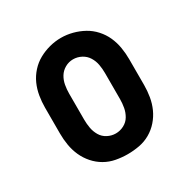

<svg xmlns="http://www.w3.org/2000/svg" viewBox="-129 -647 757 771"><g transform="rotate(-30 250.0 -261.5)"><path d="M250 8Q223 8 196 3Q169 -2 145.5 -15.5Q122 -29 104 -49.5Q86 -70 75 -94.5Q64 -119 59.5 -146Q55 -173 55 -200V-320Q55 -347 59.5 -374Q64 -401 75 -425.5Q86 -450 104.5 -470.5Q123 -491 146.5 -504Q170 -517 196.5 -524Q223 -531 250 -531Q277 -531 303.5 -524Q330 -517 353.5 -504Q377 -491 395.5 -470.5Q414 -450 425 -425.5Q436 -401 440.5 -374Q445 -347 445 -320V-200Q445 -173 440.5 -146Q436 -119 425 -94.5Q414 -70 396 -49.5Q378 -29 354.5 -15.5Q331 -2 304 3Q277 8 250 8ZM250 -88Q270 -88 288 -97.5Q306 -107 316 -124Q326 -141 329.5 -160.5Q333 -180 333 -200V-320Q333 -340 329.5 -359.5Q326 -379 315.5 -396Q305 -413 287 -422.5Q269 -432 249 -432Q229 -432 211.5 -422Q194 -412 184 -395.5Q174 -379 170.5 -359.5Q167 -340 167 -320V-200Q167 -180 170.5 -160.5Q174 -141 184 -124Q194 -107 212 -97.5Q230 -88 250 -88Z"/></g></svg>

Font: Iosevka Gothic
Style: Bold
Weight: 700
Monospace: yes
Designer: Belleve Invis
Foundry: Belleve Invis
Version: Version 15.5.1; ttfautohint (v1.8.4)